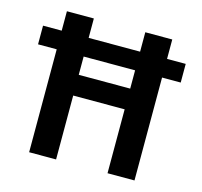

<svg xmlns="http://www.w3.org/2000/svg" viewBox="-105 -845 1009 961"><g transform="rotate(15 399.0 -365.0)"><path d="M532.2 -331.1H265.6V0H126V-533.2H29.3V-629.9H126V-730.5H265.6V-629.9H532.2V-730.5H671.9V-629.9H768.6V-533.2H671.9V0H532.2ZM265.6 -533.2V-438.5H532.2V-533.2Z"/></g></svg>

Font: Mgen+ 1c bold
Style: Bold
Weight: 700
Designer: [Source Han Sans]
Ryoko NISHIZUKA  (kana & ideographs); Paul D. Hunt (Latin, Greek & Cyrillic); Wenlong ZHANG  (bopomofo
Version: Version 1.059.20150602